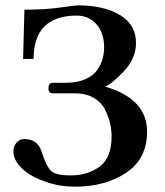

<svg xmlns="http://www.w3.org/2000/svg" viewBox="-20 -682 613 714"><path d="M242.2 -29.8Q306.2 -29.8 350.6 -62.5Q395 -95.2 395 -175.8Q395 -198.7 389.4 -222.9Q383.8 -247.1 370.8 -273.9Q357.9 -300.8 328.9 -317.9Q299.8 -335 258.8 -335H175.8Q159.7 -335 160.2 -354Q160.2 -374 175.8 -374H223.1Q265.1 -374 295.2 -386.5Q325.2 -398.9 340.1 -419.9Q355 -440.9 361.1 -461.9Q367.2 -482.9 367.2 -505.9Q367.2 -560.1 338.6 -592Q310.1 -624 266.1 -624Q105 -624 105 -462.9H65.9L70.8 -646Q147 -646 204.1 -654.1Q261.2 -662.1 270 -662.1Q365.2 -662.1 425.5 -626.5Q485.8 -590.8 485.8 -522Q485.8 -465.8 441.9 -418.5Q397.9 -371.1 371.1 -359.9Q526.9 -314.9 526.9 -191.9Q526.9 -91.8 449.5 -39.8Q372.1 12.2 258.8 12.2Q202.6 12.2 152.8 -4.9Q103 -22 76.2 -43Q30.3 -79.1 29.8 -118.2Q29.8 -138.2 41.5 -151.6Q53.2 -165 69.8 -165Q119.6 -165 133.8 -120.1Q152.8 -62 170.4 -45.9Q188 -29.8 242.2 -29.8Z"/></svg>

Font: Linux Libertine
Style: Semibold
Weight: 600
Designer: Philipp H. Poll
Foundry: Philipp H. Poll
Version: Version 5.1.2 ; ttfautohint (v0.9)